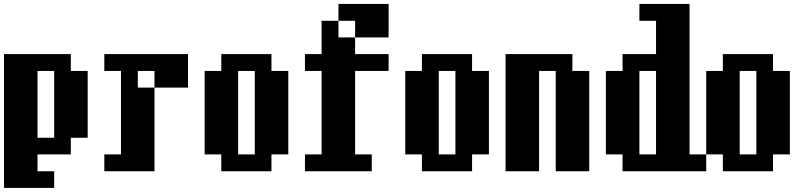

<svg xmlns="http://www.w3.org/2000/svg" viewBox="-20 -796 4040 957"><path d="M167 -109.4H250V-442.4H167ZM0 140.6V-526.4H333V-442.4H417V-109.4H333V-26.4H167V57.6H250V140.6Z M500 -26.4H583V-442.4H500V-526.4H917V-359.4H750V57.6H500ZM750 -359.4V-442.4H667V-359.4Z M1167 -26.4H1250V-442.4H1167ZM1000 -26.4V-442.4H1083V-526.4H1333V-442.4H1417V-26.4H1333V57.6H1083V-26.4Z M1500 -26.4H1583V-442.4H1500V-526.4H1583V-692.4H1667V-609.4H1750V-526.4H1917V-442.4H1750V-26.4H1833V57.6H1500ZM1750 -609.4V-692.4H1667V-776.4H1917V-609.4Z M2167 -26.4H2250V-442.4H2167ZM2000 -26.4V-442.4H2083V-526.4H2333V-442.4H2417V-26.4H2333V57.6H2083V-26.4Z M2500 57.6V-526.4H2833V-442.4H2917V57.6H2750V-442.4H2667V57.6Z M3167 -26.4H3250V-442.4H3167ZM3000 -26.4V-442.4H3083V-526.4H3250V-692.4H3167V-776.4H3417V-26.4H3500V57.6H3083V-26.4Z M3667 -26.4H3750V-442.4H3667ZM3500 -26.4V-442.4H3583V-526.4H3833V-442.4H3917V-26.4H3833V57.6H3583V-26.4Z"/></svg>

Font: KH Dot Dougenzaka 12
Style: Regular
Weight: 400
Designer: Original version for X68000 by Keitarou Hiraki (http://hp.vector.co.jp/authors/VA000874/) / TrueType conversion by Homem
Version: Version 1.00.20150527